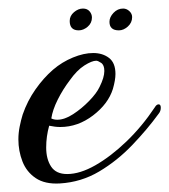

<svg xmlns="http://www.w3.org/2000/svg" viewBox="-20 -421 396 449"><path d="M120 8Q85 10 63.5 -4.5Q42 -19 32.5 -43.5Q23 -68 23 -95Q23 -110 26 -125Q29 -140 33 -153Q44 -185 63 -212Q82 -239 104 -258Q125 -276 150.5 -286.5Q176 -297 198 -297Q220 -297 235 -285.5Q250 -274 250 -248Q250 -234 244 -213Q233 -178 197.5 -151Q162 -124 121 -124Q109 -124 95 -127Q88 -102 88 -76Q88 -49 99.5 -31.5Q111 -14 137 -14Q167 -14 203 -34.5Q239 -55 275.5 -90Q312 -125 342 -170Q346 -177 351 -177Q356 -177 356 -169Q356 -161 351 -155Q324 -118 289 -81.5Q254 -45 212 -20Q170 5 120 8ZM114 -141Q131 -141 151 -154Q171 -167 188.5 -185Q206 -203 213 -218Q224 -240 224 -255Q224 -269 216.5 -274Q209 -279 205 -279Q195 -279 177.5 -268Q160 -257 143 -233Q127 -212 115 -188Q103 -164 100 -144Q106 -141 114 -141ZM258 -350Q236 -350 236 -370Q236 -381 245.5 -391Q255 -401 268 -401Q276 -401 282.5 -395Q289 -389 289 -381Q289 -368 279 -359Q269 -350 258 -350ZM164 -350Q143 -350 143 -372Q143 -384 153 -392.5Q163 -401 174 -401Q184 -401 189.5 -394.5Q195 -388 195 -380Q195 -367 185 -358.5Q175 -350 164 -350Z"/></svg>

Font: Gwendolyn
Style: Bold
Weight: 700
Designer: Robert E. Leuschke
Foundry: Robert E. Leuschke
Version: Version 1.010; ttfautohint (v1.8.3)